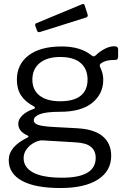

<svg xmlns="http://www.w3.org/2000/svg" viewBox="-20 -772 642 967"><path d="M556 -539Q575 -539 575 -523V-488Q575 -478 570.5 -473.5Q566 -469 555 -470Q522 -470 503 -461Q479 -451 483 -438Q484 -434 489 -423Q494 -412 497 -398.5Q500 -385 500 -370Q500 -299 444.5 -254Q389 -209 283 -209Q212 -209 181 -197Q150 -185 150 -166Q150 -151 171 -143.5Q192 -136 241 -133L370 -126Q456 -121 498 -85Q540 -49 540 13Q540 89 473.5 132Q407 175 284 175Q157 175 90.5 138.5Q24 102 24 34Q24 -33 118 -79Q129 -84 118 -90Q72 -110 72 -149Q72 -171 92.5 -191Q113 -211 151 -224Q156 -225 156 -229Q156 -234 151 -236Q107 -259 86 -291.5Q65 -324 65 -370Q65 -448 124 -493Q183 -538 291 -538Q386 -538 441 -493Q448 -488 451 -488Q455 -488 462 -493Q481 -512 506.5 -525.5Q532 -539 556 -539ZM283 -262Q352 -262 386.5 -290Q421 -318 421 -371Q421 -425 386 -455Q351 -485 283 -485Q217 -485 180 -454.5Q143 -424 143 -371Q143 -319 179.5 -290.5Q216 -262 283 -262ZM195 -65Q177 -66 154 -54.5Q131 -43 115 -22Q99 -1 99 24Q99 72 148 97.5Q197 123 293 123Q462 123 462 23Q462 -12 438.5 -32Q415 -52 362 -55ZM421 -700Q422 -698 422 -694Q422 -686 411 -683L182 -611Q180 -610 176 -610Q169 -610 166 -619L158 -641Q157 -643 157 -646Q157 -654 163 -655L394 -751Q395 -752 398 -752Q404 -752 406 -746Z"/></svg>

Font: Libre Franklin
Style: Regular
Weight: 400
Designer: Pablo Impallari, Rodrigo Fuenzalida
Foundry: Impallari Type
Version: Version 1.001; ttfautohint (v1.4.1)